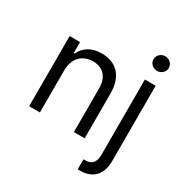

<svg xmlns="http://www.w3.org/2000/svg" viewBox="-211 -919 1244 1293"><g transform="rotate(30 411.0 -272.5)"><path d="M160.5 -328.1C160.5 -423.3 219.5 -477.3 299.7 -477.3C377.5 -477.3 424.7 -426.5 424.7 -340.9V0H508.5V-346.6C508.5 -485.8 434.3 -552.6 323.9 -552.6C241.5 -552.6 190.3 -515.6 164.8 -460.2H157.7V-545.5H76.7V0H160.5ZM572.4 204.5H589.5C694.6 204.5 745.7 140.6 745.7 39.8V-545.5H661.9V39.8C661.9 95.2 639.2 126.4 588.1 126.4H572.4ZM643.5 -693.2C643.5 -661.9 670.5 -636.4 703.1 -636.4C735.8 -636.4 762.8 -661.9 762.8 -693.2C762.8 -724.4 735.8 -750 703.1 -750C670.5 -750 643.5 -724.4 643.5 -693.2Z"/></g></svg>

Font: Magic Ui Pro
Style: Regular
Weight: 400
Designer: Stefan Endress, Andreas Faust
Version: Version 1.000;FEAKit 1.0